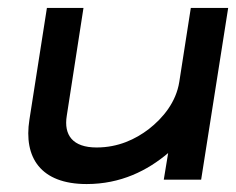

<svg xmlns="http://www.w3.org/2000/svg" viewBox="-20 -452 594 483"><path d="M54 -151C39 -56 82 11 198 11C284 11 351 -23 403 -67L392 0H486L554 -432H460L431 -246C423 -195 390 -155 354 -127C321 -102 278 -81 223 -81C163 -81 140 -112 148 -161L190 -432H98Z"/></svg>

Font: Charger Pro
Style: ExBdSuExtObl
Weight: 400
Designer: Jasper
Foundry: Cannot Into Space Fonts
Version: Version 1.09